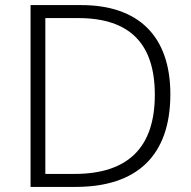

<svg xmlns="http://www.w3.org/2000/svg" viewBox="-20 -734 751 754"><path d="M649 -364C649 -592 524 -714 299 -714H100V0H277C519 0 649 -124 649 -364ZM588 -362C588 -155 483 -51 272 -51H158V-663H287C489 -663 588 -563 588 -362Z"/></svg>

Font: Noto Sans Gujarati UI Light
Style: Regular
Weight: 300
Designer: Jelle Bosma - Monotype Design Team, Universal Thirst
Foundry: Monotype Imaging Inc.
Version: Version 2.106